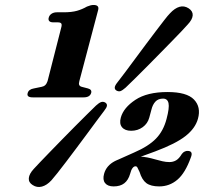

<svg xmlns="http://www.w3.org/2000/svg" viewBox="-20 -738 856 773"><path d="M195 -648H213Q223.5 -648 226.8 -643.2Q230 -638.5 226 -625L171.5 -411.5Q168 -401 162.2 -395.5Q156.5 -390 148 -388.5L116.5 -382Q95.5 -378.5 91.5 -363.5Q86 -346 111.5 -346H317Q341.5 -346 347 -363.5Q351 -377.5 334 -382L309 -388.5Q301.5 -390.5 299 -395.8Q296.5 -401 299.5 -411.5L375 -697Q381 -718 356.5 -718Q351 -718 344.8 -716.5Q338.5 -715 330 -711.5Q311 -700.5 289.8 -694.5Q268.5 -688.5 236 -688.5H209Q196.5 -688.5 187.8 -682.8Q179 -677 176.5 -668Q173.5 -659 178 -653.5Q182.5 -648 195 -648ZM485.5 -385Q473 -374 465 -371.2Q457 -368.5 448 -374Q441.5 -378.5 442 -386Q442.5 -393.5 452.5 -406Q465.5 -422.5 483.8 -447Q502 -471.5 523 -499.8Q544 -528 565.5 -557Q587 -586 606.5 -611.5Q626 -637 641 -656.5Q656 -676 664.5 -684.5Q683.5 -705 702.5 -710.5Q721.5 -716 739.5 -704.5Q757 -693 755.8 -676Q754.5 -659 735.5 -639Q727.5 -630 710.8 -612.2Q694 -594.5 671 -571Q648 -547.5 622.5 -521.5Q597 -495.5 571.5 -469.8Q546 -444 523.8 -422.2Q501.5 -400.5 485.5 -385ZM366.5 -313Q378.5 -324 387 -327Q395.5 -330 404 -325Q411.5 -320 410.5 -312.2Q409.5 -304.5 399.5 -292Q387 -275.5 368.8 -251Q350.5 -226.5 329.8 -198.2Q309 -170 287.2 -141Q265.5 -112 245.8 -86Q226 -60 210.8 -40.8Q195.5 -21.5 187 -12Q168.5 8 148.8 13.2Q129 18.5 111.5 7Q94.5 -3.5 96 -20.8Q97.5 -38 116 -58Q124.5 -67.5 141.8 -85.5Q159 -103.5 182 -127.2Q205 -151 230.5 -177Q256 -203 281.5 -228.8Q307 -254.5 329 -276.2Q351 -298 366.5 -313ZM470 -79 449.5 -92.5 520 -124Q578 -149 608 -180Q638 -211 650.5 -259Q662.5 -304 658.5 -322.5Q654.5 -341 636.5 -341Q617 -341 605.8 -329Q594.5 -317 589.5 -296L581 -264.5Q574.5 -240.5 554.5 -226Q534.5 -211.5 508 -211.5Q483 -211.5 471.2 -225.8Q459.5 -240 466.5 -265Q477.5 -304.5 525 -336Q572.5 -367.5 654.5 -367.5Q732 -367.5 761 -337.2Q790 -307 777 -260Q766.5 -221.5 727.2 -190.5Q688 -159.5 605 -128.5ZM399 -38Q408 -71.5 442.8 -89.5Q477.5 -107.5 538.5 -107.5Q556.5 -107.5 572.8 -104.2Q589 -101 604.2 -96.5Q619.5 -92 634 -88.8Q648.5 -85.5 662 -85.5Q677 -85.5 689 -92.5Q701 -99.5 712 -118Q717 -125 723.8 -128Q730.5 -131 736.5 -130.5Q758.5 -129.5 748.5 -104.5Q726 -41.5 694.2 -14.5Q662.5 12.5 621 12.5Q587 12.5 569.2 -0.8Q551.5 -14 542 -45.5Q536 -57.5 533.5 -63Q531 -68.5 525.5 -68.5Q519 -68.5 513.5 -61.2Q508 -54 504 -38.5Q496.5 -12.5 480.2 0Q464 12.5 437.5 12.5Q413.5 12.5 403 -1Q392.5 -14.5 399 -38Z"/></svg>

Font: Fraunces
Style: Bold Italic
Weight: 700
Italic angle: -16°
Version: Version 1.000;[b76b70a41]